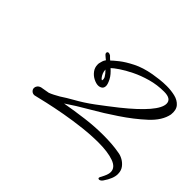

<svg xmlns="http://www.w3.org/2000/svg" viewBox="-126 -656 951 951"><g transform="rotate(45 350.0 -180.5)"><path d="M655 102H653Q646 102 646 96Q646 91 651 84Q659 69 663.5 57Q668 45 668 35Q668 3 627.5 -11.5Q587 -26 522 -26Q471 -26 413 -19.5Q355 -13 299.5 -3Q244 7 200 17Q156 27 132 33Q120 34 112 26.5Q104 19 104 9Q104 1 109.5 -6.5Q115 -14 127 -18L173 -26Q184 -30 197.5 -37Q211 -44 225 -52Q239 -61 254 -70.5Q269 -80 284 -88Q331 -114 375.5 -147Q420 -180 472 -221Q624 -343 624 -400Q624 -434 573 -434Q525 -434 480.5 -421.5Q436 -409 399.5 -391Q363 -373 338 -356Q313 -339 303 -329Q314 -319 323.5 -308Q333 -297 339 -285Q350 -263 350 -251Q350 -237 341 -230.5Q332 -224 320 -224Q306 -224 288 -233Q270 -242 257.5 -258.5Q245 -275 245 -296Q245 -298 245 -301Q245 -304 246 -307Q248 -315 250.5 -323.5Q253 -332 259 -339Q258 -341 256.5 -342.5Q255 -344 253 -345Q250 -347 247 -350Q244 -353 239 -357Q234 -361 234 -367Q234 -376 244 -376Q249 -376 257 -371Q262 -366 266.5 -361.5Q271 -357 275 -354Q285 -364 309.5 -383.5Q334 -403 374.5 -423.5Q415 -444 471 -454Q488 -457 513 -460Q538 -463 563 -463Q593 -463 620.5 -456.5Q648 -450 664.5 -431.5Q681 -413 677 -378Q667 -327 615.5 -279.5Q564 -232 498 -188Q439 -148 375.5 -111.5Q312 -75 264 -42Q327 -53 389.5 -61Q452 -69 513 -69Q542 -69 570.5 -67Q599 -65 626 -60Q642 -58 659 -48.5Q676 -39 688 -23Q700 -7 700 17Q700 48 671 90Q664 100 655 102ZM316 -257Q317 -258 317 -263Q317 -269 314 -276Q304 -293 290 -306Q291 -282 307 -262Q315 -254 316 -257Z"/></g></svg>

Font: WindSong Medium
Style: Regular
Weight: 500
Designer: Robert E. Leuschke
Foundry: Robert E. Leuschke
Version: Version 1.010; ttfautohint (v1.8.3)